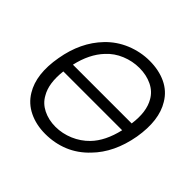

<svg xmlns="http://www.w3.org/2000/svg" viewBox="-149 -734 907 907"><g transform="rotate(45 304.0 -281.0)"><path d="M577 -282.5Q554 -153.5 478 -76Q434 -29.5 379.2 -7Q324.5 15.5 261.5 15.5Q201 15.5 153 -7.8Q105 -31 78 -76Q30 -154.5 53 -282.5Q74.5 -408 151 -487.5Q192.5 -531 249 -554.5Q306.5 -578 366.5 -578Q428.5 -578 476.2 -555.5Q524 -533 551 -487.5Q598.5 -410.5 577 -282.5ZM123 -308.5H515.5Q528 -397 496 -451Q477 -484.5 440 -502.2Q403 -520 356 -520Q310.5 -520 267.2 -502.2Q224 -484.5 193.5 -451Q143 -397.5 123 -308.5ZM506.5 -254H113.5Q103 -164.5 134.5 -112.5Q143.5 -96 157.2 -83Q171 -70 189 -61Q207 -52 228 -47.2Q249 -42.5 272 -42.5Q294.5 -42.5 317.2 -47.2Q340 -52 361.2 -61Q382.5 -70 401.5 -83Q420.5 -96 436.5 -112.5Q485.5 -163 506.5 -254Z"/></g></svg>

Font: Russisch Sans Light
Style: Italic
Weight: 300
Italic angle: -10°
Designer: Michael Sharanda (font) & Cristiano Sobral (main changes)
Foundry: Michael Sharanda
Version: Version 2.00;September 8, 2020;FontCreator 13.0.0.2681 64-bi